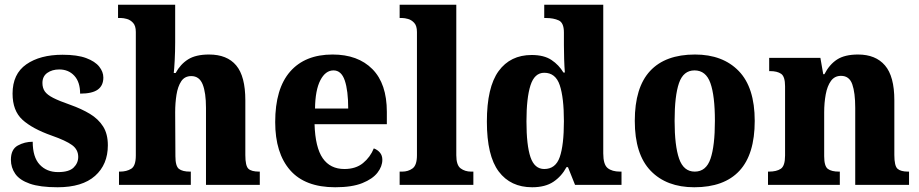

<svg xmlns="http://www.w3.org/2000/svg" viewBox="-20 -780 3878 810"><path d="M223 10Q149 10 106 -5Q63 -20 44.5 -46.5Q26 -73 26 -106Q26 -150 55 -166Q84 -182 118 -182Q118 -117 147.5 -85.5Q177 -54 225 -54Q271 -54 290.5 -73Q310 -92 310 -118Q310 -149 284 -168Q258 -187 198 -208Q116 -237 74.5 -275Q33 -313 33 -385Q33 -468 91 -508.5Q149 -549 244 -549Q306 -549 343.5 -535Q381 -521 398.5 -499Q416 -477 416 -453Q416 -419 392.5 -402Q369 -385 318 -385Q318 -434 293.5 -460.5Q269 -487 230 -487Q200 -487 179.5 -472.5Q159 -458 159 -430Q159 -409 169 -394.5Q179 -380 204.5 -367Q230 -354 276 -338Q324 -321 359.5 -299.5Q395 -278 415 -246.5Q435 -215 435 -167Q435 -86 381 -38Q327 10 223 10Z M482 0V-56H486Q514 -56 533.5 -68Q553 -80 553 -124V-645Q553 -671 541.5 -683.5Q530 -696 515.5 -700Q501 -704 491 -704H478V-760H719V-601Q719 -563 717 -525Q715 -487 713 -472H721Q741 -509 773.5 -529.5Q806 -550 862 -550Q938 -550 976.5 -504Q1015 -458 1015 -357V-126Q1015 -80 1028 -68Q1041 -56 1073 -56H1076V0H849V-325Q849 -389 835 -424Q821 -459 787 -459Q759 -459 744.5 -437Q730 -415 724.5 -380Q719 -345 719 -306L720 -121Q720 -79 735 -67.5Q750 -56 781 -56H785V0Z M1394 10Q1267 10 1204 -62Q1141 -134 1141 -265Q1141 -406 1204 -478Q1267 -550 1383 -550Q1490 -550 1551 -488.5Q1612 -427 1612 -308V-256H1307Q1310 -158 1341.5 -112.5Q1373 -67 1433 -67Q1481 -67 1511.5 -92Q1542 -117 1557 -154Q1573 -148 1583 -136Q1593 -124 1593 -106Q1593 -78 1572.5 -51.5Q1552 -25 1508.5 -7.5Q1465 10 1394 10ZM1449 -322Q1449 -398 1434.5 -440.5Q1420 -483 1387 -483Q1353 -483 1331.5 -441.5Q1310 -400 1309 -322Z M1666 0V-56H1677Q1702 -56 1720.5 -69.5Q1739 -83 1739 -125V-645Q1739 -671 1727.5 -683.5Q1716 -696 1701.5 -700Q1687 -704 1677 -704H1666V-760H1905V-125Q1905 -83 1923.5 -69.5Q1942 -56 1967 -56H1977V0Z M2225 10Q2134 10 2084 -56.5Q2034 -123 2034 -267Q2034 -412 2083.5 -480Q2133 -548 2223 -548Q2275 -548 2306.5 -527Q2338 -506 2357 -474H2363Q2361 -499 2360 -530.5Q2359 -562 2359 -590V-643Q2359 -684 2337 -694Q2315 -704 2284 -704H2276V-760H2525V-133Q2525 -86 2543.5 -71Q2562 -56 2596 -56H2602V0H2406L2376 -75H2370Q2349 -36 2314.5 -13Q2280 10 2225 10ZM2276 -67Q2324 -67 2341.5 -117.5Q2359 -168 2359 -269Q2359 -368 2341.5 -420.5Q2324 -473 2276 -473Q2235 -473 2218 -420Q2201 -367 2201 -268Q2201 -167 2218 -117Q2235 -67 2276 -67Z M2909 10Q2792 10 2725 -59.5Q2658 -129 2658 -270Q2658 -411 2722.5 -480.5Q2787 -550 2912 -550Q3029 -550 3096.5 -480.5Q3164 -411 3164 -270Q3164 -129 3099.5 -59.5Q3035 10 2909 10ZM2911 -56Q2959 -56 2977.5 -110.5Q2996 -165 2996 -270Q2996 -376 2977 -429.5Q2958 -483 2910 -483Q2863 -483 2844.5 -429.5Q2826 -376 2826 -270Q2826 -165 2845 -110.5Q2864 -56 2911 -56Z M3220 0V-56H3224Q3256 -56 3274 -68Q3292 -80 3292 -124V-416Q3292 -457 3275.5 -468.5Q3259 -480 3229 -480H3225V-536H3441L3453 -467H3458Q3479 -508 3511.5 -529Q3544 -550 3600 -550Q3674 -550 3713.5 -504Q3753 -458 3753 -357V-126Q3753 -80 3766.5 -68Q3780 -56 3811 -56H3815V0H3588V-325Q3588 -389 3575.5 -424.5Q3563 -460 3528 -460Q3501 -460 3485.5 -438.5Q3470 -417 3463.5 -381.5Q3457 -346 3457 -306V-121Q3457 -79 3472.5 -67.5Q3488 -56 3519 -56H3523V0Z"/></svg>

Font: Noto Serif Thai SemiCondensed ExtraBold
Style: Regular
Weight: 800
Width: 4
Designer: Monotype Design Team
Foundry: Monotype Imaging Inc.
Version: Version 2.002; ttfautohint (v1.8.4.7-5d5b)